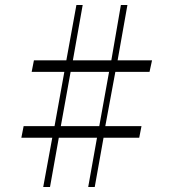

<svg xmlns="http://www.w3.org/2000/svg" viewBox="-20 -744 690 764"><path d="M152 0 188 -196H65L74 -242H197L236 -458H106L115 -504H244L284 -724H309L270 -504H423L461 -724H487L448 -504H585L575 -458H439L399 -242H543L534 -196H392L357 0H331L366 -196H214L179 0ZM222 -242H375L414 -458H261Z"/></svg>

Font: Ojuju Light
Style: Regular
Weight: 300
Designer: Chisaokwu Joboson, Mirko Velimirovic
Foundry: Udi Foundry
Version: Version 1.000